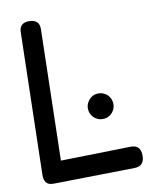

<svg xmlns="http://www.w3.org/2000/svg" viewBox="-86 -815 723 901"><g transform="rotate(-10 275.5 -364.5)"><path d="M93.8 21.5Q104 21.5 104 21.5L482.9 15.1Q529.8 14.6 529.8 -36.1Q529.8 -87.4 481.4 -86.4L148.4 -79.1L163.1 -703.1Q164.1 -749.5 113.3 -749.5Q68.4 -748.5 67.4 -706.1L51.3 -29.8Q49.8 22 93.8 21.5ZM374.5 -358.9Q357.9 -358.9 344.2 -350.1Q331.5 -341.3 323.2 -327.1Q315.4 -313.5 315.4 -297.9Q315.4 -281.2 323.7 -267.1Q332 -253.4 345.2 -245.6Q357.9 -237.8 373 -237.3Q374.5 -237.3 376 -237.3Q391.1 -236.8 403.3 -243.2Q415 -248.5 424.8 -261.2Q435.5 -275.4 437 -293Q437 -295.4 437 -297.9Q437 -313 430.2 -326.2Q422.4 -341.8 407.2 -350.6Q393.1 -358.9 376.5 -358.9Q375.5 -358.9 374.5 -358.9Z"/></g></svg>

Font: Comic Relief
Style: Regular
Weight: 400
Designer: Jeff Davis
Foundry: Loudifier
Version: Version 1.200; ttfautohint (v1.8.4.7-5d5b)